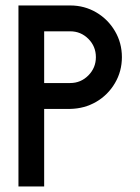

<svg xmlns="http://www.w3.org/2000/svg" viewBox="-20 -676 509 696"><path d="M234.4 -375Q272.9 -375 300.3 -402.6Q327.6 -430.2 327.6 -468.8Q327.6 -507.8 300.3 -535.2Q272.9 -562.5 234.4 -562.5H140.1V-375ZM234.4 -656.2Q286.1 -656.2 328.9 -631.1Q371.6 -606 396.7 -563.2Q421.9 -520.5 421.9 -468.8Q421.9 -417.5 396.7 -374.8Q371.6 -332 329.1 -307.1Q286.6 -282.2 234.4 -281.2H140.1V0H46.9V-656.2Z"/></svg>

Font: Lambda
Style: Regular
Weight: 400
Designer: GGBotNet
Version: 0.22